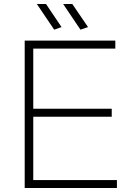

<svg xmlns="http://www.w3.org/2000/svg" viewBox="-20 -944 667 964"><path d="M104 -740H559V-700H147V-398H541V-358H147V-40H567V0H104ZM252 -795 165 -924H211L289 -808ZM384 -795 297 -924H343L422 -808Z"/></svg>

Font: Encode Sans Wide
Style: Thin
Weight: 100
Designer: Pablo Impallari, Andres Torresi
Foundry: Pablo Impallari, Andres Torresi
Version: Version 1.000; ttfautohint (v1.00) -l 8 -r 50 -G 200 -x 14 -